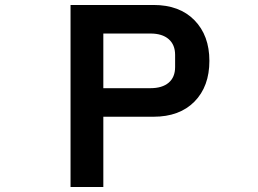

<svg xmlns="http://www.w3.org/2000/svg" viewBox="-20 -753 1040 773"><path d="M264 0V-733H598Q703 -733 763 -671.5Q823 -610 823 -508Q823 -405 763 -344Q703 -283 598 -283H396V0ZM586 -398Q633 -398 659 -420Q685 -442 685 -483V-532Q685 -573 659 -595.5Q633 -618 586 -618H396V-398Z"/></svg>

Font: IBM Plex Sans JP SemiBold
Style: Regular
Weight: 600
Designer: Mike Abbink; Paul van der Laan; Pieter van Rosmalen; Wujin Sim; Yejin Wi; Jinhee Kim; Boomi Park; Yona Kim; Kichan Ma
Foundry: Sandoll Inc.
Version: Version 1.001